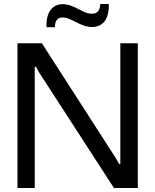

<svg xmlns="http://www.w3.org/2000/svg" viewBox="-20 -947 782 967"><path d="M68 0V-729H191L563 -151L580 -121H586V-729H674V0H554L177 -582L161 -611H155V0ZM445 -811Q422 -811 401.5 -818.5Q381 -826 363 -835.5Q345 -845 328 -852Q311 -859 295 -859Q274 -859 265 -845Q256 -831 257 -810H214Q213 -854 224.5 -879Q236 -904 254.5 -915Q273 -926 294 -926Q316 -926 335.5 -919Q355 -912 372.5 -902.5Q390 -893 407.5 -885.5Q425 -878 443 -878Q464 -878 474 -890.5Q484 -903 485 -927H528Q529 -886 518.5 -860.5Q508 -835 488.5 -823Q469 -811 445 -811Z"/></svg>

Font: Hubot Sans
Style: Regular
Weight: 400
Designer: Deni Anggara
Foundry: GitHub, Inc., Subsidiary of Microsoft Corporation
Version: Version 2.000